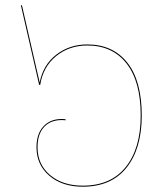

<svg xmlns="http://www.w3.org/2000/svg" viewBox="-20 -697 626 726"><path d="M516 -260Q516 -135 458.5 -63Q401 9 293 9Q215 9 166.5 -32.5Q118 -74 118 -140Q118 -191 144 -219Q170 -247 213 -247Q222 -247 228 -246V-242Q222 -243 213 -243Q171 -243 146.5 -216.5Q122 -190 122 -140Q122 -75 169.5 -35Q217 5 293 5Q399 5 455.5 -65.5Q512 -136 512 -260Q512 -389 458.5 -457Q405 -525 310 -525Q242 -525 192.5 -485Q143 -445 132 -376H128L59 -677H63L130 -385Q143 -452 193 -490.5Q243 -529 310 -529Q407 -529 461.5 -460Q516 -391 516 -260Z"/></svg>

Font: FiraGO Four
Style: Regular
Weight: 100
Designer: bBox Type
Foundry: bBox Type GmbH
Version: Version 1.001